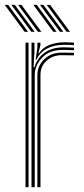

<svg xmlns="http://www.w3.org/2000/svg" viewBox="-48 -777 348 797"><path d="M99.8 -528.8 107.2 -580V-600H119.8V-589L111.2 -555.5H113.8Q130.8 -581.2 159.6 -591.4Q188.5 -601.5 220.5 -601.5Q239 -601.5 259 -600.2V-589.8Q240.2 -591 219.2 -591Q133.5 -591 102.5 -528.8ZM82.8 0V-600H95V-562.8L91.2 -498H95.2Q107 -537.5 138.4 -559Q169.8 -580.5 215 -580.5Q227 -580.5 239.1 -580Q251.2 -579.5 259 -579V-568.5Q237.5 -569.8 211.2 -569.8Q156.8 -569.8 126.5 -537.2Q96.2 -504.8 96.2 -465V0ZM58 0V-600H70.5V0ZM107.2 0V-465.5Q107.2 -503.5 135.6 -531Q164 -558.5 208.2 -558.5Q237 -558.5 259 -557.8V-547.2Q237 -548 208 -548Q171.5 -548 145.8 -525.2Q120 -502.5 120 -466V0ZM109.5 -645 27 -756.8H41L123.8 -645ZM54.2 -645 -28.5 -756.8H-14.2L68.5 -645ZM82 -645 -0.8 -756.8H13.5L96 -645ZM228.5 -645 145.8 -756.8H160L242.5 -645ZM173.2 -645 90.5 -756.8H104.5L187.2 -645ZM200.8 -645 118 -756.8H132.2L215 -645Z"/></svg>

Font: Big Shoulders Inline Text Light
Style: Regular
Weight: 300
Designer: Patric King
Foundry: XO Type Co
Version: Version 1.000